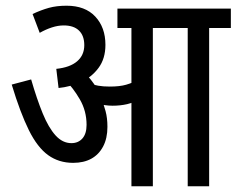

<svg xmlns="http://www.w3.org/2000/svg" viewBox="-20 -652 828 672"><path d="M515 -554V0H440V-554H391V-622H591V-554ZM213 -632Q278 -632 313.5 -594Q349 -556 349 -495Q349 -447 325 -414.5Q301 -382 263.5 -365Q226 -348 185 -344L177 -411Q225 -416 250 -437.5Q275 -459 275 -494Q275 -527 256.5 -545Q238 -563 203 -563Q183 -563 161.5 -556Q140 -549 119 -537L94 -603Q124 -617 151 -624.5Q178 -632 213 -632ZM356 -208Q356 -168 341 -139.5Q326 -111 299.5 -96.5Q273 -82 236 -82Q186 -82 148.5 -109Q111 -136 81 -196.5Q51 -257 21 -356L89 -374Q109 -305 129.5 -255Q150 -205 174.5 -178Q199 -151 230 -151Q254 -151 268.5 -167.5Q283 -184 283 -215Q283 -264 259 -305Q235 -346 206 -374L255 -378L287 -386Q298 -374 309.5 -357.5Q321 -341 328 -324L335 -306Q343 -287 349.5 -263Q356 -239 356 -208ZM364 -349Q399 -349 421.5 -355.5Q444 -362 475 -377V-309Q449 -293 425 -287.5Q401 -282 374 -282Q361 -282 347 -284Q333 -286 320.5 -289Q308 -292 300 -295L278 -350L285 -362Q307 -355 324 -352Q341 -349 364 -349ZM712 -554V0H637V-554H576V-622H788V-554Z"/></svg>

Font: Noto Sans ExtraCondensed
Style: Regular
Weight: 400
Width: 2
Designer: Monotype Design Team
Foundry: Monotype Imaging Inc.
Version: Version 2.013